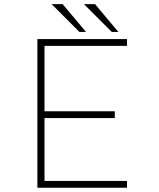

<svg xmlns="http://www.w3.org/2000/svg" viewBox="-20 -884 750 904"><path d="M578 -668H189.5V-360H520.5V-328H189.5V-32H578V0H156V-700H578ZM537.5 -733.5H506.5L375.5 -864.5H427.5ZM385 -733.5H354L223 -864.5H275Z"/></svg>

Font: League Mono Thin
Style: Regular
Weight: 100
Width: 6
Designer: Tyler Finck
Foundry: The League of Moveable Type / Tyler Finck
Version: Version 2.300;RELEASE